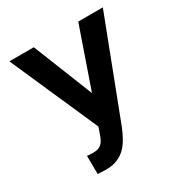

<svg xmlns="http://www.w3.org/2000/svg" viewBox="-168 -838 926 974"><g transform="rotate(-30 295.0 -350.5)"><path d="M268.1 -253.4 426.8 -710.9H570.8L349.6 -133.8Q337.9 -105.5 323.5 -79.6Q309.1 -53.7 289.1 -33.4Q269 -13.2 240.7 -1.5Q212.4 10.3 172.9 10.3Q162.1 10.3 147.7 9.5Q133.3 8.8 125.5 8.3L124.5 -99.1Q129.9 -97.7 142.6 -97.2Q155.3 -96.7 160.6 -96.7Q186 -96.7 200.4 -105.7Q214.8 -114.7 223.1 -130.4Q231.4 -146 237.8 -166ZM166.5 -710.9 314 -341.3 353 -193.8 252.4 -191.4 23.4 -710.9Z"/></g></svg>

Font: Roboto SemiCondensed SemiBold
Style: Regular
Weight: 600
Width: 4
Designer: Christian Robertson
Foundry: Google
Version: Version 3.009; 2024